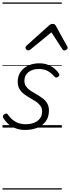

<svg xmlns="http://www.w3.org/2000/svg" viewBox="-20 -1030 566 1550"><path d="M184 19Q138 19 102 4Q66 -11 42.5 -33Q19 -55 7 -77Q2 -84 3.5 -92.5Q5 -101 14 -107Q24 -113 31 -113.5Q38 -114 44 -105Q67 -70 103 -48.5Q139 -27 186 -27Q224 -27 254 -38.5Q284 -50 302 -73Q320 -96 320 -131Q320 -158 305.5 -177Q291 -196 268.5 -211Q246 -226 221 -240Q196 -254 173.5 -271Q151 -288 137 -312Q123 -336 123 -370Q123 -415 145 -448Q167 -481 206.5 -500Q246 -519 297 -519Q338 -519 370 -505.5Q402 -492 423.5 -473Q445 -454 455 -437Q460 -429 459.5 -423Q459 -417 448 -409Q440 -404 433 -404.5Q426 -405 419 -412Q393 -442 364.5 -457.5Q336 -473 292 -473Q242 -473 209.5 -447.5Q177 -422 177 -377Q177 -351 191 -331.5Q205 -312 227.5 -297Q250 -282 276 -267.5Q302 -253 324.5 -236Q347 -219 361 -195.5Q375 -172 375 -138Q375 -85 349 -50Q323 -15 279.5 2Q236 19 184 19ZM208 -623Q200 -623 193 -630Q186 -637 186 -645Q186 -650 188.5 -654Q191 -658 195 -662L376 -825Q384 -832 391 -834.5Q398 -837 406 -837Q413 -837 419.5 -834Q426 -831 430 -823L520 -660Q523 -655 524.5 -651Q526 -647 526 -644Q526 -635 517 -629Q508 -623 501 -623Q495 -623 490.5 -626Q486 -629 483 -634L395 -769L230 -634Q223 -629 218.5 -626Q214 -623 208 -623ZM0 490H479V500H0ZM0 -20H479V0H0ZM0 -505H479V-500H0ZM0 -1010H479V-1000H0Z"/></svg>

Font: Playwrite NZ Guides
Style: Regular
Weight: 400
Designer: Veronika Burian, José Scaglione
Foundry: TypeTogether
Version: Version 1.003